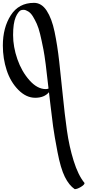

<svg xmlns="http://www.w3.org/2000/svg" viewBox="-123 -794 614 1349"><path d="M-13 -673Q-31 -630 -31 -547.5Q-31 -465 -1 -378.5Q29 -292 84 -230Q139 -168 199 -168Q210 -168 218 -172Q196 -376 182.5 -444.5Q169 -513 158.5 -556Q148 -599 135.5 -626.5Q123 -654 108.5 -678Q94 -702 75.5 -713.5Q57 -725 43 -725Q29 -725 21.5 -721Q14 -717 4.5 -704.5Q-5 -692 -13 -673ZM221 -146Q188 -107 124.5 -107Q61 -107 6 -162.5Q-49 -218 -76 -300.5Q-103 -383 -103 -474Q-103 -600 -47 -687Q9 -774 116 -774Q169 -774 205 -719Q241 -664 260.5 -570.5Q280 -477 293 -362.5Q306 -248 318.5 -121Q331 6 347 120.5Q363 235 394.5 336Q426 437 471 492Q471 504 445 519.5Q419 535 402 535Q362 508 332.5 448.5Q303 389 281 274Q259 159 250 93.5Q241 28 231.5 -56.5Q222 -141 221 -146Z"/></svg>

Font: Mr Bedfort
Style: Regular
Weight: 400
Designer: Alejandro Paul
Foundry: Alejandro Paul
Version: Version 1.000